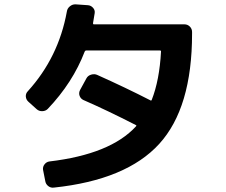

<svg xmlns="http://www.w3.org/2000/svg" viewBox="-20 -812 1040 882"><path d="M148.4 -310.5 110.4 -344.7Q99.6 -354.5 98.6 -368.7Q97.7 -382.8 108.4 -393.6Q249 -548.8 287.1 -758.8Q289.1 -773.4 301.3 -783.2Q313.5 -793 328.1 -792L383.8 -788.1Q397.5 -787.1 407.2 -776.4Q417 -765.6 415 -752Q413.1 -739.3 407.2 -705.1Q407.2 -700.2 411.1 -700.2H827.1Q841.8 -700.2 852.1 -689.9Q862.3 -679.7 862.3 -665V-657.2Q862.3 -316.4 711.4 -150.9Q560.5 14.6 227.5 49.8Q212.9 51.8 201.2 42.5Q189.5 33.2 187.5 17.6L177.7 -32.2Q175.8 -45.9 184.6 -57.1Q193.4 -68.4 207 -70.3Q487.3 -103.5 604.5 -231.4Q608.4 -235.4 604.5 -237.3Q470.7 -305.7 363.3 -352.5Q350.6 -358.4 345.7 -371.6Q340.8 -384.8 347.7 -398.4L377 -452.1Q383.8 -464.8 398.9 -469.2Q414.1 -473.6 426.8 -467.8Q557.6 -409.2 671.9 -350.6Q674.8 -348.6 676.8 -352.5Q712.9 -444.3 719.7 -576.2Q719.7 -580.1 714.8 -580.1H376Q371.1 -580.1 369.1 -575.2Q314.5 -432.6 199.2 -311.5Q189.5 -301.8 174.3 -301.3Q159.2 -300.8 148.4 -310.5Z"/></svg>

Font: Rounded-L Mgen+ 1mn bold
Style: Bold
Weight: 700
Designer: [Source Han Sans]
Ryoko NISHIZUKA  (kana & ideographs); Paul D. Hunt (Latin, Greek & Cyrillic); Wenlong ZHANG  (bopomofo
Version: Version 1.059.20150602